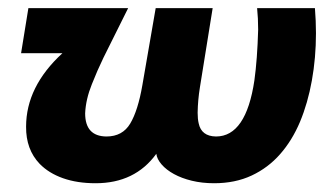

<svg xmlns="http://www.w3.org/2000/svg" viewBox="-20 -430 794 460"><path d="M493 9Q464 9 439.5 3Q415 -3 396.8 -13Q378.5 -23 367.2 -36Q356 -49 354.5 -61.5Q303.5 9 209 9Q165 9 131 -3Q97 -15 75 -37.5Q42 -72 42.5 -126.5Q42.5 -222.5 129.5 -302.5H30.5L48 -410.5H287L228 -292Q213 -261 200 -228Q185.5 -192 184 -158.5Q184 -103.5 235 -103Q273.5 -103 292 -134Q310.5 -165 321 -225.5L353 -410.5H489.5L459 -221Q454 -190.5 453.5 -160Q453.5 -145 456 -134.5Q462.5 -103.5 497.5 -103Q569.5 -103 589.5 -237.5Q596.5 -288 598.5 -359Q598.5 -386 596 -410.5H734.5Q737 -380 737 -350.5Q737 -291.5 727.2 -237.2Q717.5 -183 698.8 -138.2Q680 -93.5 651.2 -60.8Q622.5 -28 583 -9.5Q543.5 9 493 9Z"/></svg>

Font: Lucymar Sans
Style: Bold Italic
Weight: 700
Italic angle: -10°
Foundry: The League of Moveable Type (original font) / Main changes by Cristiano Sobral with portions from Mirco Monsees
Version: Version 2.00;August 30, 2020;FontCreator 13.0.0.2681 64-bit